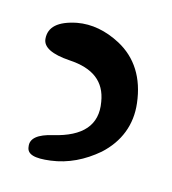

<svg xmlns="http://www.w3.org/2000/svg" viewBox="-39 -730 243 271"><g transform="rotate(10 82.5 -594.5)"><path d="M155 -597C154 -633 140 -660 114 -677C94 -690 73 -696 52 -694C25 -691 12 -681 12 -664C12 -652 25 -644 51 -640C85 -635 103 -619 105 -590C108 -557 88 -538 46 -532C25 -529 14 -522 15 -510C15 -499 26 -495 49 -496C74 -497 97 -506 118 -521C143 -540 156 -566 155 -597Z"/></g></svg>

Font: GFS Decker
Style: Normal
Weight: 400
Foundry: George D. Matthiopoulos
Version: Version 1.000